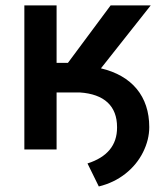

<svg xmlns="http://www.w3.org/2000/svg" viewBox="-20 -548 599 704"><path d="M532.7 -528.3H385.7L229 -317.4H187.5V-528.3H69.3V0H187.5V-209H272.5C362.8 -203.1 409.2 -158.7 409.2 -82C409.2 -81.5 409.2 -81.1 409.2 -80.1C409.2 -15.6 373 28.3 300.8 51.3L342.3 135.7C379.9 126.5 412.1 110.8 439.9 88.9C467.8 66.9 489.3 40.5 504.4 10.3C519.5 -20 527.3 -50.8 527.3 -82C527.3 -194.8 463.9 -270.5 350.1 -297.4Z"/></svg>

Font: Roboto Medium
Style: Regular
Weight: 500
Designer: Google
Version: Version 2.137; 2017